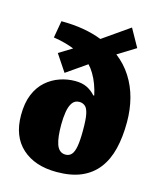

<svg xmlns="http://www.w3.org/2000/svg" viewBox="-127 -951 879 1056"><g transform="rotate(15 312.5 -423.5)"><path d="M296 14Q172 14 99.5 -51.5Q27 -117 27 -238Q27 -308 47.5 -357Q68 -406 103 -436.5Q138 -467 180.5 -481.5Q223 -496 267 -496Q307 -496 334.5 -482.5Q362 -469 383 -445L388 -446Q382 -476 370.5 -507Q359 -538 343.5 -563.5Q328 -589 313 -604L198 -524L134 -620L209 -666Q184 -676 154 -684Q124 -692 91 -697L108 -794Q176 -794 234 -784Q292 -774 340 -755L492 -861L549 -759L447 -696Q499 -656 533 -602.5Q567 -549 583.5 -485.5Q600 -422 600 -351Q600 -266 583.5 -198.5Q567 -131 530.5 -83.5Q494 -36 436.5 -11Q379 14 296 14ZM319 -91Q340 -91 353 -105.5Q366 -120 372 -153.5Q378 -187 378 -244Q378 -276 376.5 -299Q375 -322 371.5 -338Q368 -354 363 -364Q357 -377 345 -384Q333 -391 319 -391Q293 -391 279 -371Q265 -351 259.5 -317.5Q254 -284 254 -244Q254 -210 257 -182Q260 -154 267 -133.5Q274 -113 287 -102Q300 -91 319 -91Z"/></g></svg>

Font: Literata Black
Style: Regular
Weight: 900
Designer: Latin by Veronika Burian and Jose Scaglione. Greek by Irene Vlachou. Cyrillic by Vera Evstafieva.
Foundry: TypeTogether
Version: Version 3.103;gftools[0.9.29]